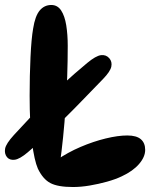

<svg xmlns="http://www.w3.org/2000/svg" viewBox="-53 -745 625 771"><path d="M58 -133Q26 -106 6 -103.5Q-14 -101 -25 -114Q-36 -128 -32.5 -148Q-29 -168 3 -203Q40 -242 70.5 -275.5Q101 -309 132.5 -341.5Q164 -374 203.5 -410.5Q243 -447 297 -492Q332 -521 352.5 -523.5Q373 -526 386 -511Q398 -497 394 -477.5Q390 -458 361 -428Q320 -386 283 -347.5Q246 -309 209.5 -273Q173 -237 136 -202.5Q99 -168 58 -133ZM240 6Q179 6 149 -10Q119 -26 99 -68Q85 -100 75.5 -172.5Q66 -245 66 -361Q66 -442 69.5 -516Q73 -590 80 -630Q88 -681 106.5 -703Q125 -725 153 -725Q178 -725 192.5 -703Q207 -681 213 -643.5Q219 -606 219 -561Q219 -439 210.5 -314Q202 -189 187 -84L174 -102Q219 -133 270.5 -155Q322 -177 371.5 -189Q421 -201 458 -201Q495 -201 512.5 -186Q530 -171 530 -143Q530 -115 505.5 -86.5Q481 -58 436 -37Q411 -25 377 -15.5Q343 -6 307.5 0Q272 6 240 6Z"/></svg>

Font: DynaPuff
Style: Regular
Weight: 400
Designer: Toshi Omagari, Jennifer Daniel
Foundry: Google Fonts
Version: Version 2.000